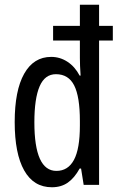

<svg xmlns="http://www.w3.org/2000/svg" viewBox="-20 -780 502 810"><path d="M199 10Q122 10 82 -61Q42 -132 42 -265Q42 -398 82 -469Q122 -540 196 -540Q233 -540 264.5 -519.5Q296 -499 316 -461H320Q317 -505 317 -535V-609H204V-671H317V-760H398V-671H456V-609H398V0H333L322 -69H316Q294 -29 266 -9.5Q238 10 199 10ZM218 -59Q267 -59 292 -105.5Q317 -152 317 -250V-270Q317 -372 293 -419.5Q269 -467 216 -467Q169 -467 147 -415.5Q125 -364 125 -264Q125 -59 218 -59Z"/></svg>

Font: Noto Sans Khmer ExtraCondensed
Style: Regular
Weight: 400
Width: 2
Designer: Danh Hong and the Monotype Design Team
Foundry: Monotype Imaging Inc.
Version: Version 2.004; ttfautohint (v1.8.4.7-5d5b)